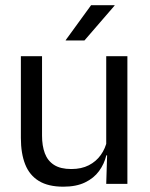

<svg xmlns="http://www.w3.org/2000/svg" viewBox="-20 -703 573 734"><path d="M140.7 -488.2V-184.5Q140.7 -145.8 151.4 -117Q162.1 -88.3 186.6 -72.6Q211.2 -56.8 252.5 -56.8Q291.5 -56.8 319.6 -71.3Q347.7 -85.7 365.4 -110.7Q383.1 -135.6 389.6 -166.8L404.1 -109.3H386.5Q378.8 -76.7 358.8 -49.2Q338.8 -21.8 305.1 -5.6Q271.4 10.7 222.1 10.7Q164.4 10.7 128.6 -11.2Q92.8 -33 76.3 -74.7Q59.8 -116.3 59.8 -175.7V-488.2ZM467 -488.2V0H386.1L389.7 -117.2L386.1 -121.9V-488.2ZM328.2 -683.1H418.1V-681.7L302.9 -548.4H231.2V-549.7Z"/></svg>

Font: Anek Odia Medium
Style: Regular
Weight: 500
Designer: Yesha Goshar & Mahesh Sahu (Odia), Yesha Goshar (Latin)
Foundry: Ek Type
Version: Version 1.003